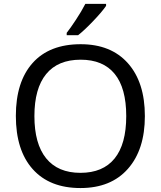

<svg xmlns="http://www.w3.org/2000/svg" viewBox="-20 -951 821 981"><path d="M720.2 -357.9Q720.2 -186.5 633.5 -88.4Q546.9 9.8 391.1 9.8Q233.4 9.8 147.2 -86.7Q61 -183.1 61 -358.9Q61 -533.2 146.7 -629.2Q232.4 -725.1 392.1 -725.1Q547.4 -725.1 633.8 -627.7Q720.2 -530.3 720.2 -357.9ZM155.8 -357.9Q155.8 -216.3 215.8 -142.1Q275.9 -67.9 391.1 -67.9Q505.9 -67.9 565.4 -141.1Q625 -214.4 625 -357.9Q625 -501 565.9 -573.5Q506.8 -646 392.1 -646Q275.9 -646 215.8 -572.5Q155.8 -499 155.8 -357.9ZM320.8 -783.2Q339.4 -806.6 367.9 -849.9Q396.5 -893.1 416 -931.2H522V-920.9Q500.5 -889.6 455.1 -842.3Q409.7 -794.9 378.9 -771H320.8Z"/></svg>

Font: Noto Sans Historic
Style: Regular
Weight: 400
Designer: Monotype Design Team
Foundry: Monotype Imaging Inc.
Version: Version 0.71 uh